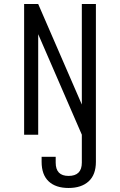

<svg xmlns="http://www.w3.org/2000/svg" viewBox="-20 -670 597 955"><path d="M170 0H100V-650H170L387 -150V-650H457V135Q457 199 421 232Q385 265 321 265Q257 265 222 232Q187 199 187 135V110H257V139Q257 205 321 205Q387 205 387 139V0L170 -500Z"/></svg>

Font: Unica One
Style: Regular
Weight: 400
Designer: Eduardo Rodriguez Tunni
Foundry: Eduardo Rodriguez Tunni
Version: Version 1.001